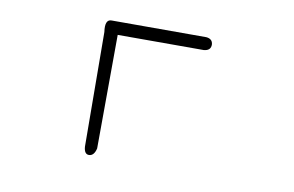

<svg xmlns="http://www.w3.org/2000/svg" viewBox="-61 -637 1121 732"><g transform="rotate(10 500.0 -271.0)"><path d="M683 -531Q707 -529 709 -508Q710 -484 683 -481H349L347 -41Q340 -11 320 -11Q302 -11 300 -40L297 -483Q290 -531 316 -531Z"/></g></svg>

Font: Yomogi
Style: Regular
Weight: 400
Designer: satsuyako
Foundry: satsuyako
Version: Version 3.100